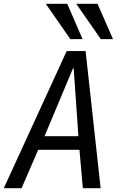

<svg xmlns="http://www.w3.org/2000/svg" viewBox="-24 -995 644 1015"><path d="M328.5 -725H428.5L508 0H414L396 -203H178L90 0H-4ZM390.5 -275 365.5 -633H361.5L211.5 -275ZM218 -975H331.5L412.5 -788H348ZM379 -975H491.5L573.5 -788H509Z"/></svg>

Font: JuliaMono
Style: Italic
Weight: 400
Italic angle: -9°
Monospace: yes
Designer: cormullion
Foundry: corm
Version: Version 0.057; ttfautohint (v1.8.4)